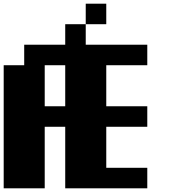

<svg xmlns="http://www.w3.org/2000/svg" viewBox="-20 -1020 929 1040"><path d="M333.3 -666.7H222.2V-444.4H333.3ZM555.6 -888.9H444.4V-1000H555.6ZM444.4 -777.8H777.8V-666.7H555.6V-444.4H777.8V-333.3H555.6V-111.1H777.8V0H333.3V-333.3H222.2V0H0V-666.7H111.1V-777.8H333.3V-888.9H444.4Z"/></svg>

Font: Pixeloid Sans
Style: Bold
Weight: 700
Monospace: yes
Designer: GGBot
Version: 0.3